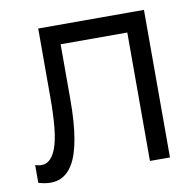

<svg xmlns="http://www.w3.org/2000/svg" viewBox="-67 -609 707 692"><g transform="rotate(-10 286.5 -262.5)"><path d="M20 -57.3Q47.8 -48.2 66.3 -59.9Q84.8 -71.7 96.1 -101.7Q107.3 -131.7 111.8 -178.6Q116.3 -225.5 116.3 -286.5V-540H503.3V0H430V-470H186V-269.8Q186 -184.2 175.8 -125.2Q165.7 -66.2 145 -32.5Q124.3 1.2 93.1 10.8Q61.8 20.5 20 7.7Z"/></g></svg>

Font: Vela Sans GX ExtLt
Style: Regular
Weight: 200
Designer: Principal design: Mikhail Sharanda - project Manrope.
Design modification: Ravid Balaliev
Foundry: Mikhail Sharanda
Version: Version 1.001